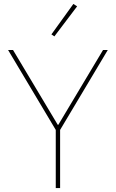

<svg xmlns="http://www.w3.org/2000/svg" viewBox="-20 -951 586 971"><path d="M262 0V-294L21 -698H46L272 -320H275L501 -698H525L284 -294V0ZM255 -767 240 -777 351 -931 370 -919Z"/></svg>

Font: IBM Plex Sans Thai Thin
Style: Regular
Weight: 100
Designer: Mike Abbink, Paul van der Laan, Pieter van Rosmalen, Ben Mitchell, Mark Frömberg
Foundry: Bold Monday
Version: Version 1.1